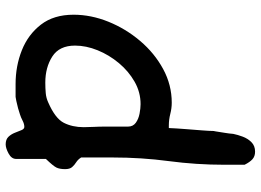

<svg xmlns="http://www.w3.org/2000/svg" viewBox="-138 -476 896 659"><g transform="rotate(-90 309.5 -146.0)"><path d="M119 282Q103 282 93 273Q83 264 74 246V177Q74 80 86.5 -14Q99 -108 99 -208V-315Q92 -326 82.5 -332Q73 -338 66 -346Q59 -354 59 -370Q59 -389 64.5 -400Q70 -411 94 -436V-538Q94 -554 112.5 -564Q131 -574 144 -574Q161 -574 170 -564.5Q179 -555 184 -542Q189 -529 193 -519.5Q197 -510 204 -510Q214 -510 225.5 -516Q237 -522 247 -525Q255 -528 268 -531.5Q281 -535 293 -537.5Q305 -540 307 -540H351Q413 -540 467 -518.5Q521 -497 555 -453Q589 -409 589 -341Q589 -281 565 -221.5Q541 -162 499 -112.5Q457 -63 402.5 -33.5Q348 -4 287 -4Q268 -4 248.5 -9Q229 -14 209 -14H200Q199 11 196.5 42.5Q194 74 192 100Q190 126 190 137Q190 141 189 144L188 150Q186 164 183.5 178.5Q181 193 180 207Q177 222 170.5 239.5Q164 257 151.5 269.5Q139 282 119 282ZM282 -111Q323 -111 359 -131.5Q395 -152 423 -185.5Q451 -219 467 -258.5Q483 -298 483 -336Q483 -390 445.5 -414Q408 -438 356 -438Q337 -438 320 -436.5Q303 -435 288 -428Q233 -404 218 -374.5Q203 -345 203 -306Q203 -290 204 -271.5Q205 -253 205 -233V-154Q205 -137 218 -127.5Q231 -118 249.5 -114.5Q268 -111 282 -111Z"/></g></svg>

Font: Fuzzy Bubbles
Style: Bold
Weight: 700
Designer: Robert E. Leuschke
Foundry: Robert E. Leuschke
Version: Version 1.010; ttfautohint (v1.8.3)